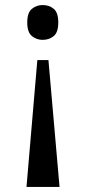

<svg xmlns="http://www.w3.org/2000/svg" viewBox="-20 -561 341 761"><path d="M172 -323 216 180H85L128 -323ZM149 -541Q175 -541 193 -526Q211 -511 211 -472Q211 -433 193 -418Q175 -403 149 -403Q125 -403 106.5 -418Q88 -433 88 -472Q88 -511 106.5 -526Q125 -541 149 -541Z"/></svg>

Font: Noto Serif Khmer ExtraCondensed SemiBold
Style: Regular
Weight: 600
Width: 2
Designer: Danh Hong and the Monotype Design Team
Foundry: Monotype Imaging Inc.
Version: Version 2.004; ttfautohint (v1.8.4.7-5d5b)